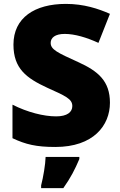

<svg xmlns="http://www.w3.org/2000/svg" viewBox="-20 -744 617 985"><path d="M544 -217C544 -328 484 -379 380 -426C274 -474 240 -490 240 -524C240 -550 262 -570 312 -570C363 -570 424 -552 485 -524L544 -673C485 -699 411 -724 318 -724C158 -724 49 -653 49 -515C49 -392 116 -343 222 -294C315 -252 351 -237 351 -200C351 -169 325 -147 268 -147C204 -147 121 -168 44 -207V-35C112 -3 166 10 264 10C459 10 544 -100 544 -217ZM387 72V61H214C213 99 202 165 191 207V221H305C343 167 364 126 387 72Z"/></svg>

Font: Noto Sans Arabic UI Bk
Style: Regular
Weight: 900
Designer: Monotype Design Team, Nadine Chahine and Nizar Qandah
Foundry: Monotype Imaging Inc.
Version: Version 2.010